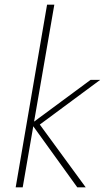

<svg xmlns="http://www.w3.org/2000/svg" viewBox="-20 -800 448 820"><path d="M181 -780 47 0H77L212 -780ZM367 -459 114 -272 310 0H346L150 -268L408 -459Z"/></svg>

Font: Jost ExtraLight
Style: Italic
Weight: 250
Italic angle: -5°
Version: Version 3.710